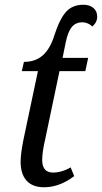

<svg xmlns="http://www.w3.org/2000/svg" viewBox="-20 -780 430 810"><path d="M67 -98Q67 -131 79 -191L140 -480H72L81 -519Q130 -519 161 -547Q192 -575 209 -630Q232 -701 259 -730.5Q286 -760 332 -760Q358 -760 374 -746.5Q390 -733 390 -710Q390 -685 369 -668Q362 -676 350.5 -681Q339 -686 328 -686Q299 -686 282.5 -665.5Q266 -645 257 -600L244 -536H352L340 -480H231L171 -194Q158 -139 158 -105Q158 -52 204 -52Q222 -52 242 -58Q262 -64 278 -74L293 -37Q231 10 166 10Q118 10 92.5 -17.5Q67 -45 67 -98Z"/></svg>

Font: Noto Serif Narrow
Style: Italic
Weight: 400
Width: 4
Italic angle: -12°
Designer: Monotype Design Team
Foundry: Monotype Imaging Inc.
Version: Version 1.001